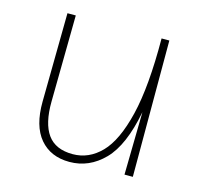

<svg xmlns="http://www.w3.org/2000/svg" viewBox="-80 -576 695 668"><g transform="rotate(15 267.5 -242.0)"><path d="M224 7Q156 7 117.5 -38.5Q79 -84 80 -172L84 -491H114L110 -180Q109 -101 137.5 -61.5Q166 -22 228 -22Q286 -22 330 -67Q374 -112 399 -215Q424 -318 423 -491H451V0H421L425 -226Q401 -101 348 -47Q295 7 224 7Z"/></g></svg>

Font: Livvic Thin
Style: Regular
Weight: 250
Designer: Jacques Le Bailly, Baron von Fonthausen
Version: Version 1.001; ttfautohint (v1.8.2)